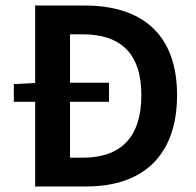

<svg xmlns="http://www.w3.org/2000/svg" viewBox="-20 -674 709 694"><path d="M233 -306H374V-375H233V-550H279C413 -550 491 -484 491 -330C491 -174 413 -104 279 -104H233ZM107 -374 30 -370V-306H107V0H292C499 0 620 -114 620 -330C620 -545 499 -654 286 -654H107Z"/></svg>

Font: Falling Sky
Style: Med
Weight: 500
Designer: Paul D. Hunt
Foundry: Adobe Systems Incorporated
Version: Version 1.02